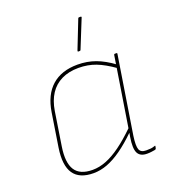

<svg xmlns="http://www.w3.org/2000/svg" viewBox="-131 -789 788 896"><g transform="rotate(-20 263.5 -341.5)"><path d="M181 12Q111 12 82.5 -29.5Q54 -71 67 -156L93 -322Q106 -405 154 -447.5Q202 -490 282 -490Q329 -490 370.5 -475Q412 -460 458 -426L455 -409Q406 -444 366.5 -459Q327 -474 281 -474Q233 -474 197 -456.5Q161 -439 139 -405.5Q117 -372 109 -323L83 -156Q71 -79 95 -41.5Q119 -4 182 -4Q215 -4 249.5 -17.5Q284 -31 322.5 -59Q361 -87 405 -130L402 -109Q360 -68 322 -41Q284 -14 249.5 -1Q215 12 181 12ZM446 12Q412 12 400.5 -11Q389 -34 398 -89L402 -113L403 -120L450 -417L451 -424L459 -474Q460 -477 461.5 -477.5Q463 -478 464 -478H472Q476 -478 475 -474L414 -89Q407 -40 414 -22Q421 -4 447 -4Q461 -4 470.5 -5Q480 -6 491 -10Q495 -12 494 -7L492 2Q491 7 485 8Q478 9 468.5 10.5Q459 12 446 12ZM307 -546Q305 -546 304.5 -547.5Q304 -549 305 -552L360 -692Q361 -694 362 -694.5Q363 -695 365 -695H373Q375 -695 376 -693.5Q377 -692 376 -690L319 -549Q318 -546 313 -546Z"/></g></svg>

Font: Sofia Sans Hairline
Style: Italic
Weight: 1
Italic angle: -9°
Designer: Botio Nikoltchev, Ani Petrova
Foundry: lettersoup
Version: Version 4.102